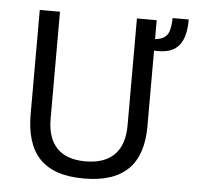

<svg xmlns="http://www.w3.org/2000/svg" viewBox="-54 -814 934 880"><g transform="rotate(5 413.5 -374.0)"><path d="M633 -742H542V-250C542 -127 477 -69 363 -69C250 -69 188 -129 188 -250V-742H95V-264C95 -86 173 10 363 10C552 10 633 -84 633 -254V-602C683 -599 718 -608 741 -631C767 -656 779 -699 779 -758H705C702 -699 697 -661 633 -655Z"/></g></svg>

Font: Cheyenne Sans
Style: Regular
Weight: 400
Designer: The Public Sans project authors (U.S. Web Design System), Libre Franklin designed by Pablo Impallari and Rodrigo Fuenzal
Foundry: The Cheyenne Sans Project Authors
Version: Version 2.007